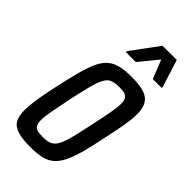

<svg xmlns="http://www.w3.org/2000/svg" viewBox="-226 -766 832 832"><g transform="rotate(45 190.0 -350.0)"><path d="M145 8Q98 8 68.5 -0.5Q39 -9 26.5 -30Q14 -51 14 -88Q14 -117 20.5 -158Q27 -199 39 -254Q53 -318 65 -363.5Q77 -409 90.5 -439Q104 -469 123.5 -486.5Q143 -504 171.5 -511Q200 -518 240 -518Q289 -518 317.5 -509Q346 -500 359 -478.5Q372 -457 372 -418Q372 -390 365 -349.5Q358 -309 346 -254Q333 -190 321 -145Q309 -100 295 -70.5Q281 -41 262 -23.5Q243 -6 214.5 1Q186 8 145 8ZM152 -61Q173 -61 187 -65Q201 -69 211.5 -80Q222 -91 230.5 -112.5Q239 -134 247 -168.5Q255 -203 266 -254Q278 -310 284.5 -346Q291 -382 291 -402Q291 -422 285 -432Q279 -442 267 -445.5Q255 -449 234 -449Q208 -449 191.5 -442.5Q175 -436 164 -416Q153 -396 143 -357.5Q133 -319 119 -254Q108 -199 101.5 -164Q95 -129 95 -107Q95 -88 100.5 -78Q106 -68 119 -64.5Q132 -61 152 -61ZM147 -576V-582L240 -708H327L367 -582L366 -576H312L278 -662L208 -576Z"/></g></svg>

Font: Saira ExtraCondensed Medium
Style: Italic
Weight: 500
Width: 2
Italic angle: -12°
Designer: Hector Gatti with collaboration of the Omnibus-Type team
Foundry: Omnibus-Type
Version: Version 1.101